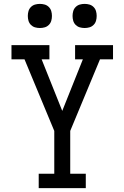

<svg xmlns="http://www.w3.org/2000/svg" viewBox="-20 -967 640 987"><path d="M421 0H179V-74H259V-294L106 -662H39V-735H234V-662H194L300 -397L406 -662H366V-735H561V-662H494L341 -294V-74H421ZM415 -823Q402 -823 390 -826.5Q378 -830 369 -839Q360 -848 356.5 -860Q353 -872 353 -885Q353 -898 356.5 -910Q360 -922 369 -931Q378 -940 390 -943.5Q402 -947 415 -947Q428 -947 440 -943.5Q452 -940 461 -931Q470 -922 473.5 -910Q477 -898 477 -885Q477 -872 473.5 -860Q470 -848 461 -839Q452 -830 440 -826.5Q428 -823 415 -823ZM185 -823Q172 -823 160 -826.5Q148 -830 139 -839Q130 -848 126.5 -860Q123 -872 123 -885Q123 -898 126.5 -910Q130 -922 139 -931Q148 -940 160 -943.5Q172 -947 185 -947Q198 -947 210 -943.5Q222 -940 231 -931Q240 -922 243.5 -910Q247 -898 247 -885Q247 -872 243.5 -860Q240 -848 231 -839Q222 -830 210 -826.5Q198 -823 185 -823Z"/></svg>

Font: Iosevka HT Extended
Style: Regular
Weight: 400
Width: 7
Monospace: yes
Designer: Belleve Invis
Foundry: Belleve Invis
Version: Version 32.3.0; ttfautohint (v1.8.4)